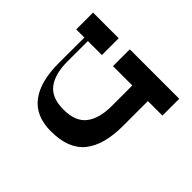

<svg xmlns="http://www.w3.org/2000/svg" viewBox="-145 -940 1181 1181"><g transform="rotate(45 445.0 -350.0)"><path d="M693.4 -337.1Q693.4 -170.4 624.2 -85.2Q555 0 402.9 0Q269.8 0 204.6 -86Q139.4 -172 140.4 -337.1L141.4 -634.2H171.4V-374Q171.4 -266.7 216 -208.1Q260.6 -149.4 363.9 -149.4Q467.6 -149.4 512.7 -208.2Q557.8 -266.9 557.8 -374V-634.2H693.4ZM819.8 -553.8H389.7V-700H819.8ZM293.2 -553.8H70V-700H293.2Z"/></g></svg>

Font: Space Cowgirl
Style: Regular
Weight: 400
Designer: Valery Marier
Foundry: Valery Marier
Version: Version 1.000